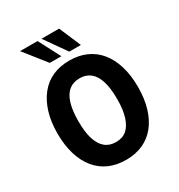

<svg xmlns="http://www.w3.org/2000/svg" viewBox="-214 -1066 1137 1219"><g transform="rotate(-30 355.0 -456.5)"><path d="M355 11Q286 11 231.5 -13Q177 -37 138.5 -84Q100 -131 79.5 -198.5Q59 -266 59 -352Q59 -438 80 -505.5Q101 -573 139.5 -620.5Q178 -668 232 -692Q286 -716 355 -716Q424 -716 478.5 -691.5Q533 -667 571 -620.5Q609 -574 629.5 -506.5Q650 -439 650 -353Q650 -268 629.5 -200Q609 -132 571 -85Q533 -38 478.5 -13.5Q424 11 355 11ZM355 -119Q403 -119 433.5 -145Q464 -171 480.5 -223Q497 -275 497 -353Q497 -432 481 -483.5Q465 -535 433.5 -560.5Q402 -586 355 -586Q308 -586 276.5 -560.5Q245 -535 229 -483Q213 -431 213 -352Q213 -274 229 -222.5Q245 -171 276.5 -145Q308 -119 355 -119ZM384 -765 272 -924H401L469 -765ZM241 -765 115 -924H243L326 -765Z"/></g></svg>

Font: Nunito Sans 7pt Condensed ExtraBold
Style: Regular
Weight: 800
Width: 3
Designer: Vernon Adams
Foundry: Vernon Adams
Version: Version 3.101;gftools[0.9.27]